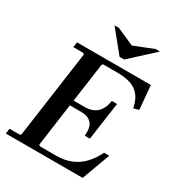

<svg xmlns="http://www.w3.org/2000/svg" viewBox="-201 -994 1038 1123"><g transform="rotate(30 318.0 -433.0)"><path d="M562 -190H597L527 0H8L13 -35H83L90 -42L172 -628L165 -635H97L102 -670H601L615 -510L580 -500Q569 -553 545 -582Q521 -611 483 -623Q445 -635 392 -635H299L292 -628L255 -365H335Q378 -365 409 -390.5Q440 -416 450 -475H485L449 -220H414Q420 -279 396.5 -304.5Q373 -330 330 -330H250L210 -42L217 -35H328Q408 -35 465.5 -73Q523 -111 562 -190ZM519 -866H549L391 -721H360L242 -866H272L389 -814Z"/></g></svg>

Font: Brygada 1918 SemiBold
Style: Italic
Weight: 600
Italic angle: -8°
Designer: Mateusz Machalski | Borys Kosmynka | Przemek Hoffer
Foundry: NIEPODLEGLA 2018
Version: Version 3.006